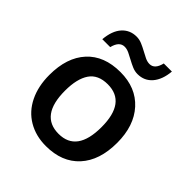

<svg xmlns="http://www.w3.org/2000/svg" viewBox="-206 -879 1022 1022"><g transform="rotate(45 305.5 -367.5)"><path d="M561 -271Q561 -138.7 493.2 -64.5Q425.3 9.8 304.2 9.8Q228.5 9.8 170.4 -24.4Q112.3 -58.6 81.1 -122.6Q49.8 -186.5 49.8 -271Q49.8 -402.3 117.2 -476.1Q184.6 -549.8 307.1 -549.8Q424.3 -549.8 492.7 -474.4Q561 -398.9 561 -271ZM168 -271Q168 -84 306.2 -84Q442.9 -84 442.9 -271Q442.9 -456.1 305.2 -456.1Q232.9 -456.1 200.4 -408.2Q168 -360.4 168 -271ZM378.4 -606Q357.9 -606 338.1 -614.5Q318.4 -623 299.3 -633.5Q280.3 -644 262.2 -652.6Q244.1 -661.1 227.5 -661.1Q188 -661.1 174.3 -605H114.7Q120.6 -672.9 152.6 -708.5Q184.6 -744.1 234.4 -744.1Q255.4 -744.1 275.4 -735.6Q295.4 -727.1 314.5 -716.6Q333.5 -706.1 351.3 -697.5Q369.1 -689 385.7 -689Q424.3 -689 437.5 -745.1H498.5Q492.7 -679.7 460.9 -642.8Q429.2 -606 378.4 -606Z"/></g></svg>

Font: JBL Sans
Style: Semibold
Weight: 600
Version: Version 1.10